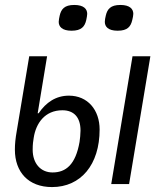

<svg xmlns="http://www.w3.org/2000/svg" viewBox="-20 -743 640 775"><path d="M190 12.1C306.1 12.1 382.1 -78.1 382.1 -220.2C382.1 -299 334.2 -356.9 258.2 -356.9C206 -356.9 165.8 -329.9 136 -285.9H132.1L170.1 -516H98L47.9 -215.9C41.9 -182.2 40.1 -160.9 40.1 -138.8C40.1 -49 94.1 12.1 190 12.1ZM111.9 -138.8C111.9 -160.9 114 -175.1 116.1 -187.1C125 -245 160.9 -297.9 231.9 -297.9C278.1 -297.9 305 -269.9 305 -215.9C305 -202.1 302.9 -182.2 301.1 -170.1C285.2 -78.8 246.1 -46.9 192.1 -46.9C144.2 -46.9 111.9 -83.1 111.9 -138.8ZM217 -654.8C217 -636 230.1 -619 268.8 -619C308.9 -619 322.1 -636 328.1 -661.9C329.9 -671.2 332 -680 332 -687.1C332 -706 318.9 -723 279.8 -723C240.1 -723 226.9 -706 220.9 -680C219.1 -671.2 217 -661.9 217 -654.8ZM403.1 -654.8C403.1 -636 415.8 -619 454.9 -619C495 -619 507.8 -636 513.8 -661.9C516 -671.2 518.1 -680 518.1 -687.1C518.1 -706 505 -723 465.9 -723C426.1 -723 413 -706 407 -680C404.8 -671.2 403.1 -661.9 403.1 -654.8ZM429 0H501.1L587 -516H514.9Z"/></svg>

Font: Margiela Mono Italic Italic
Style: Regular
Weight: 400
Designer: Mike Abbink, Paul van der Laan, Pieter van Rosmalen
Foundry: Bold Monday
Version: Version 2.003 2021